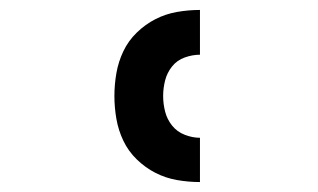

<svg xmlns="http://www.w3.org/2000/svg" viewBox="-20 -800 640 386"><path d="M382 -434Q359 -434 336 -438Q313 -442 292.5 -452.5Q272 -463 255 -479.5Q238 -496 228 -517Q218 -538 214 -561Q210 -584 210 -607Q210 -630 214 -653Q218 -676 228 -697Q238 -718 255 -734.5Q272 -751 292.5 -761.5Q313 -772 336 -776Q359 -780 382 -780V-690Q367 -690 351.5 -684.5Q336 -679 326 -666.5Q316 -654 312 -638.5Q308 -623 308 -607Q308 -591 312 -575.5Q316 -560 326 -547.5Q336 -535 351.5 -529Q367 -523 382 -523Z"/></svg>

Font: Iosevka Extended
Style: Bold
Weight: 700
Width: 7
Monospace: yes
Designer: Belleve Invis
Foundry: Belleve Invis
Version: Version 32.5.0; ttfautohint (v1.8.4)